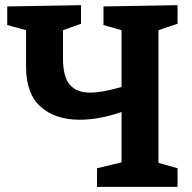

<svg xmlns="http://www.w3.org/2000/svg" viewBox="-20 -724 744 744"><path d="M668 -632 594 -607V-93L668 -72V0H356V-72L451 -95V-290Q365 -260 288 -260Q194 -260 137.5 -310.5Q81 -361 81 -464V-607L8 -627V-699L294 -704V-632L224 -607V-500Q224 -426 250.5 -395.5Q277 -365 330 -365Q375 -365 451 -387V-607L381 -627V-699L668 -704Z"/></svg>

Font: Bitter Pro
Style: Bold
Weight: 700
Designer: Sol Matas, and Bitter project Authors
Foundry: Sol Matas
Version: Version 1.010